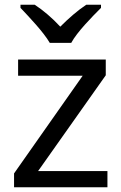

<svg xmlns="http://www.w3.org/2000/svg" viewBox="-20 -786 510 806"><path d="M189 -606H279C303 -651 366 -715 404 -753V-766H342C307 -743 269 -710 233 -674C200 -710 161 -743 126 -766H66V-753C102 -715 163 -651 189 -606ZM431 0V-68H140L424 -470V-536H56V-468H327L39 -58V0Z"/></svg>

Font: Noto Sans Buginese
Style: Regular
Weight: 400
Designer: Monotype Design Team
Foundry: Monotype Imaging Inc.
Version: Version 2.002